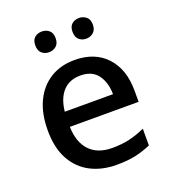

<svg xmlns="http://www.w3.org/2000/svg" viewBox="-136 -838 846 950"><g transform="rotate(-20 287.0 -363.5)"><path d="M296 -549Q402 -549 463 -483.5Q524 -418 524 -305V-246H162Q164 -164 206 -120Q248 -76 324 -76Q375 -76 415.5 -85.5Q456 -95 498 -114V-26Q457 -8 415.5 1Q374 10 317 10Q239 10 179.5 -21Q120 -52 86.5 -113.5Q53 -175 53 -266Q53 -356 83.5 -419Q114 -482 168.5 -515.5Q223 -549 296 -549ZM297 -467Q239 -467 205 -430Q171 -393 164 -325H418Q417 -388 387.5 -427.5Q358 -467 297 -467ZM139 -683Q139 -711 154.5 -724Q170 -737 192 -737Q214 -737 230 -724Q246 -711 246 -683Q246 -655 230 -641.5Q214 -628 192 -628Q170 -628 154.5 -641.5Q139 -655 139 -683ZM335 -683Q335 -711 350.5 -724Q366 -737 388 -737Q409 -737 425.5 -724Q442 -711 442 -683Q442 -655 425.5 -641.5Q409 -628 388 -628Q366 -628 350.5 -641.5Q335 -655 335 -683Z"/></g></svg>

Font: Noto Sans Thai Looped Medium
Style: Regular
Weight: 500
Designer: Sasikarn Vongin, Ben Mitchell
Foundry: The Fontpad Ltd
Version: Version 1.001; ttfautohint (v1.8.4.7-5d5b)